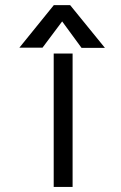

<svg xmlns="http://www.w3.org/2000/svg" viewBox="-20 -734 474 754"><path d="M190.9 -523.9V0H265.1V-523.9ZM392.1 -545.9 255.4 -713.9H191.4L56.2 -546.9H147L224.1 -649.9L300.3 -545.9Z"/></svg>

Font: Tuffy
Style: Regular
Weight: 500
Designer: Thatcher Ulrich, Karoly Barta and Michael Everson
Version: Version 001.270